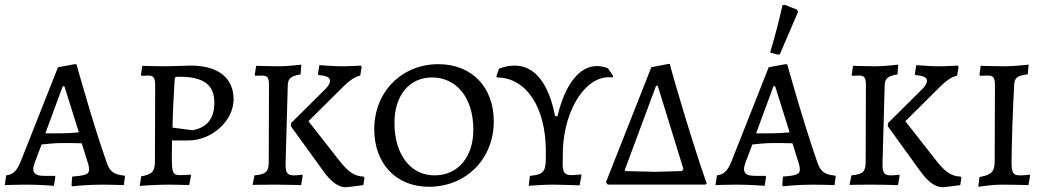

<svg xmlns="http://www.w3.org/2000/svg" viewBox="-20 -777 4403 808"><path d="M284 7C284 7 345 0 410 0C440 0 501 2 501 2L506 -34L504 -38C459 -42 442 -55 429 -93C372 -254 302 -506 302 -506L295 -507L224 -494L67 -97C50 -56 35 -43 6 -39L0 2C0 2 51 0 92 0C146 0 207 5 207 5L213 -33L210 -37H167C134 -37 120 -45 120 -67C120 -73 123 -82 127 -95L155 -169C174 -171 211 -175 241 -175C263 -175 304 -175 324 -174L348 -97C353 -84 355 -72 355 -63C355 -44 340 -38 284 -34L281 2ZM171 -216 244 -414H251L312 -220C293 -218 260 -216 239 -216Z M568 6C569 4 650 0 694 0C722 0 776 2 776 2L784 -38L782 -42C782 -42 755 -40 739 -40C707 -40 703 -49 703 -116L704 -186H773C872 -186 963 -269 963 -359C963 -444 905 -501 782 -501C782 -501 697 -498 673 -498C641 -498 584 -500 579 -500L573 -462L576 -458C576 -458 593 -459 604 -459C626 -459 633 -450 633 -417L632 -99C632 -55 620 -43 574 -35ZM789 -229 706 -240C707 -304 711 -377 715 -442C716 -454 718 -454 736 -454C837 -454 882 -420 882 -345C882 -278 851 -239 789 -229Z M1112 -417 1111 -99C1111 -54 1101 -44 1051 -39L1043 1C1043 1 1100 0 1142 0C1178 0 1247 2 1247 2L1254 -38L1252 -42C1252 -42 1233 -39 1217 -39C1189 -39 1180 -50 1182 -93L1191 -418C1192 -447 1204 -457 1245 -464L1248 -505C1248 -505 1189 -498 1154 -498C1125 -498 1058 -500 1058 -500L1052 -462L1055 -458C1055 -458 1072 -459 1082 -459C1106 -459 1112 -451 1112 -417ZM1205 -259 1204 -246 1342 -55C1373 -12 1405 11 1434 11C1444 11 1509 2 1509 2L1514 -29L1510 -34C1472 -35 1446 -53 1408 -101L1278 -267L1398 -386C1447 -436 1466 -451 1496 -459L1502 -495L1498 -501C1498 -501 1449 -498 1417 -498C1386 -498 1324 -503 1324 -503L1318 -465L1320 -461C1354 -459 1369 -451 1369 -437C1369 -426 1361 -413 1345 -398Z M1785 9C1941 9 2058 -108 2058 -266C2058 -411 1965 -507 1825 -507C1671 -507 1555 -391 1555 -233C1555 -88 1647 9 1785 9ZM1809 -39C1708 -39 1640 -126 1640 -260C1640 -376 1703 -451 1798 -451C1902 -451 1972 -365 1972 -231C1972 -115 1906 -39 1809 -39Z M2538 -490C2522 -496 2507 -499 2492 -499C2418 -499 2358 -422 2326 -288H2316C2289 -427 2230 -501 2146 -501C2125 -501 2103 -497 2080 -488L2069 -456L2071 -451C2194 -451 2277 -326 2277 -142V-114C2277 -54 2267 -42 2210 -37L2205 5C2232 3 2271 0 2308 0C2333 0 2384 2 2419 3L2427 -39L2425 -43C2415 -42 2396 -40 2385 -40C2356 -40 2347 -52 2348 -92L2349 -153C2358 -321 2444 -452 2542 -452C2547 -452 2553 -452 2558 -451L2560 -458Z M2538 0H2948L2954 -5C2894 -174 2804 -481 2799 -508H2793L2721 -494L2530 -10ZM2737 -54 2612 -57 2609 -61 2741 -416H2748L2856 -66L2850 -57Z M3253 -547 3262 -549 3338 -726 3335 -736 3282 -757 3273 -755C3258 -688 3241 -623 3221 -556ZM3275 7C3275 7 3336 0 3401 0C3431 0 3492 2 3492 2L3497 -34L3495 -38C3450 -42 3433 -55 3420 -93C3363 -254 3293 -506 3293 -506L3286 -507L3215 -494L3058 -97C3041 -56 3026 -43 2997 -39L2991 2C2991 2 3042 0 3083 0C3137 0 3198 5 3198 5L3204 -33L3201 -37H3158C3125 -37 3111 -45 3111 -67C3111 -73 3114 -82 3118 -95L3146 -169C3165 -171 3202 -175 3232 -175C3254 -175 3295 -175 3315 -174L3339 -97C3344 -84 3346 -72 3346 -63C3346 -44 3331 -38 3275 -34L3272 2ZM3162 -216 3235 -414H3242L3303 -220C3284 -218 3251 -216 3230 -216Z M3624 -417 3623 -99C3623 -54 3613 -44 3563 -39L3555 1C3555 1 3612 0 3654 0C3690 0 3759 2 3759 2L3766 -38L3764 -42C3764 -42 3745 -39 3729 -39C3701 -39 3692 -50 3694 -93L3703 -418C3704 -447 3716 -457 3757 -464L3760 -505C3760 -505 3701 -498 3666 -498C3637 -498 3570 -500 3570 -500L3564 -462L3567 -458C3567 -458 3584 -459 3594 -459C3618 -459 3624 -451 3624 -417ZM3717 -259 3716 -246 3854 -55C3885 -12 3917 11 3946 11C3956 11 4021 2 4021 2L4026 -29L4022 -34C3984 -35 3958 -53 3920 -101L3790 -267L3910 -386C3959 -436 3978 -451 4008 -459L4014 -495L4010 -501C4010 -501 3961 -498 3929 -498C3898 -498 3836 -503 3836 -503L3830 -465L3832 -461C3866 -459 3881 -451 3881 -437C3881 -426 3873 -413 3857 -398Z M4097 9C4097 9 4154 0 4197 0C4235 0 4308 2 4308 2L4315 -38L4313 -42C4313 -42 4291 -39 4272 -39C4244 -39 4237 -50 4237 -93C4237 -163 4242 -313 4248 -420C4250 -450 4260 -459 4305 -464L4309 -505C4309 -505 4246 -498 4209 -498C4174 -498 4113 -500 4107 -500L4102 -462L4104 -458C4104 -458 4125 -459 4137 -459C4161 -459 4167 -450 4167 -417L4166 -99C4166 -55 4153 -41 4102 -32Z"/></svg>

Font: Alegreya SC
Style: Regular
Weight: 400
Designer: Juan Pablo del Peral
Foundry: Huerta Tipografica
Version: Version 2.007;PS 002.007;hotconv 1.0.88;makeotf.lib2.5.64775